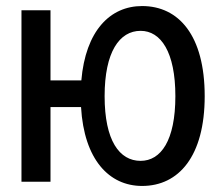

<svg xmlns="http://www.w3.org/2000/svg" viewBox="-20 -601 740 635"><path d="M450 -581C344 -581 263 -499 249 -335H147V-567H51V0H147V-247H248C258 -73 341 14 450 14C571 14 657 -84 657 -283C657 -484 571 -581 450 -581ZM445 -69C375 -69 326 -136 326 -283C326 -429 375 -499 445 -499C512 -499 560 -429 560 -283C560 -136 512 -69 445 -69Z"/></svg>

Font: Kawkab Mono Light
Style: Bold
Weight: 400
Monospace: yes
Designer: Abdullah Arif
Foundry: Abdullah Arif
Version: Version 1.000;PS 000.500;hotconv 1.0.88;makeotf.lib2.5.64775